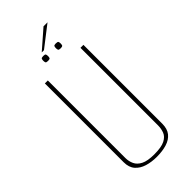

<svg xmlns="http://www.w3.org/2000/svg" viewBox="-261 -863 915 915"><g transform="rotate(-45 196.0 -406.0)"><path d="M196 5Q161 5 131.5 -4Q102 -13 84 -33.5Q66 -54 66 -89V-620H86V-97Q86 -75 95 -55.5Q104 -36 127.5 -24Q151 -12 196 -12Q244 -12 267.5 -24Q291 -36 298.5 -55.5Q306 -75 306 -97V-620H326V-89Q326 -54 309.5 -33.5Q293 -13 263.5 -4Q234 5 196 5ZM237 -685Q226 -685 224 -689.5Q222 -694 222 -701Q222 -709 224 -713.5Q226 -718 237 -718Q250 -718 252 -713.5Q254 -709 254 -701Q254 -694 252 -689.5Q250 -685 237 -685ZM153 -685Q141 -685 139 -689.5Q137 -694 137 -701Q137 -709 139 -713.5Q141 -718 153 -718Q165 -718 167 -713.5Q169 -709 169 -701Q169 -694 167 -689.5Q165 -685 153 -685ZM160 -735 254 -817H281L175 -735Z"/></g></svg>

Font: Smooch Sans Thin Thin
Style: Regular
Weight: 250
Version: Version 1.010